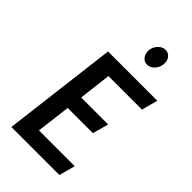

<svg xmlns="http://www.w3.org/2000/svg" viewBox="-276 -1007 1077 1077"><g transform="rotate(45 262.5 -469.0)"><path d="M291 -862C287 -826 309 -795 340 -795C372 -795 401 -825 405 -861C410 -899 388 -928 356 -928C325 -928 296 -899 291 -862ZM210 -404 233 -597H499L525 -693H134L50 -10H431L457 -106H173L198 -309H398L424 -404Z"/></g></svg>

Font: Bluebird
Style: LiNrwObl
Weight: 300
Designer: Jasper
Foundry: Cannot Into Space Fonts
Version: Version 0.98